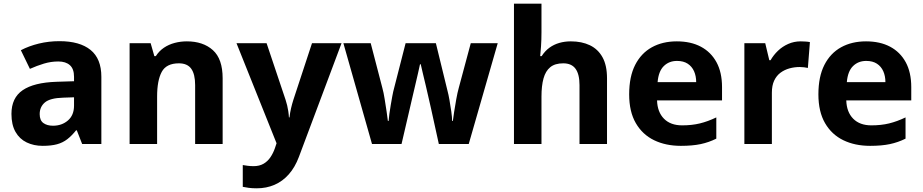

<svg xmlns="http://www.w3.org/2000/svg" viewBox="-20 -780 4999 1040"><path d="M302 -557Q412 -557 470.5 -509.5Q529 -462 529 -364V0H425L396 -74H392Q369 -45 344.5 -26Q320 -7 288.5 1.5Q257 10 211 10Q163 10 124.5 -8.5Q86 -27 64 -65.5Q42 -104 42 -163Q42 -250 103 -291.5Q164 -333 286 -337L381 -340V-364Q381 -407 358.5 -427Q336 -447 296 -447Q256 -447 218 -435.5Q180 -424 142 -407L93 -508Q137 -531 190.5 -544Q244 -557 302 -557ZM323 -251Q251 -249 223 -225Q195 -201 195 -162Q195 -128 215 -113.5Q235 -99 267 -99Q315 -99 348 -127.5Q381 -156 381 -208V-253Z M992 -556Q1080 -556 1133 -508.5Q1186 -461 1186 -356V0H1037V-319Q1037 -378 1016 -407.5Q995 -437 949 -437Q881 -437 856 -390.5Q831 -344 831 -257V0H682V-546H796L816 -476H824Q842 -504 868 -521.5Q894 -539 926 -547.5Q958 -556 992 -556Z M1261 -546H1424L1527 -239Q1532 -224 1535.5 -209Q1539 -194 1541.5 -178Q1544 -162 1545 -144H1548Q1551 -170 1556.5 -193.5Q1562 -217 1569 -239L1670 -546H1830L1599 70Q1578 126 1544.5 164Q1511 202 1467 221Q1423 240 1371 240Q1346 240 1327.5 237.5Q1309 235 1295 232V114Q1306 116 1321.5 118Q1337 120 1354 120Q1385 120 1407.5 107Q1430 94 1445 71.5Q1460 49 1469 23L1478 -4Z M2315 -191Q2311 -208 2303.5 -241.5Q2296 -275 2287 -313.5Q2278 -352 2270 -384.5Q2262 -417 2259 -432H2255Q2252 -417 2244.5 -384.5Q2237 -352 2228 -313.5Q2219 -275 2211 -241Q2203 -207 2199 -189L2155 0H1995L1840 -546H1988L2051 -304Q2058 -279 2063.5 -244Q2069 -209 2074 -176.5Q2079 -144 2081 -125H2085Q2086 -139 2089 -162.5Q2092 -186 2096.5 -211Q2101 -236 2104.5 -256.5Q2108 -277 2110 -284L2177 -546H2341L2405 -284Q2409 -270 2414.5 -239Q2420 -208 2424.5 -176Q2429 -144 2429 -125H2433Q2435 -142 2440 -174.5Q2445 -207 2451.5 -243Q2458 -279 2465 -304L2530 -546H2676L2519 0H2357Z M2913 -605Q2913 -565 2910.5 -528Q2908 -491 2906 -476H2914Q2932 -504 2956 -521.5Q2980 -539 3009.5 -547.5Q3039 -556 3072 -556Q3131 -556 3175 -535Q3219 -514 3243.5 -470Q3268 -426 3268 -356V0H3119V-319Q3119 -378 3097.5 -407.5Q3076 -437 3031 -437Q2986 -437 2960.5 -416Q2935 -395 2924 -355Q2913 -315 2913 -257V0H2764V-760H2913Z M3646 -556Q3722 -556 3776.5 -527Q3831 -498 3861 -443Q3891 -388 3891 -308V-236H3539Q3541 -173 3576.5 -137Q3612 -101 3675 -101Q3728 -101 3771 -111.5Q3814 -122 3860 -144V-29Q3820 -9 3775.5 0.5Q3731 10 3668 10Q3586 10 3523 -20.5Q3460 -51 3424 -113Q3388 -175 3388 -269Q3388 -365 3420.5 -428.5Q3453 -492 3511 -524Q3569 -556 3646 -556ZM3647 -450Q3604 -450 3575.5 -422Q3547 -394 3542 -335H3751Q3751 -368 3739.5 -394Q3728 -420 3705 -435Q3682 -450 3647 -450Z M4317 -556Q4328 -556 4343 -555Q4358 -554 4367 -552L4356 -412Q4349 -414 4335.5 -415.5Q4322 -417 4312 -417Q4283 -417 4256 -409.5Q4229 -402 4207.5 -386Q4186 -370 4173.5 -343.5Q4161 -317 4161 -278V0H4012V-546H4125L4147 -454H4154Q4170 -482 4194 -505Q4218 -528 4249.5 -542Q4281 -556 4317 -556Z M4671 -556Q4747 -556 4801.5 -527Q4856 -498 4886 -443Q4916 -388 4916 -308V-236H4564Q4566 -173 4601.5 -137Q4637 -101 4700 -101Q4753 -101 4796 -111.5Q4839 -122 4885 -144V-29Q4845 -9 4800.5 0.5Q4756 10 4693 10Q4611 10 4548 -20.5Q4485 -51 4449 -113Q4413 -175 4413 -269Q4413 -365 4445.5 -428.5Q4478 -492 4536 -524Q4594 -556 4671 -556ZM4672 -450Q4629 -450 4600.5 -422Q4572 -394 4567 -335H4776Q4776 -368 4764.5 -394Q4753 -420 4730 -435Q4707 -450 4672 -450Z"/></svg>

Font: Noto Sans Devanagari
Style: Bold
Weight: 700
Version: Version 2.003